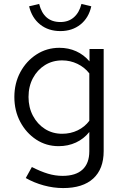

<svg xmlns="http://www.w3.org/2000/svg" viewBox="-20 -737 622 976"><path d="M301 219Q252 219 202.5 205.5Q153 192 111 168L142 112Q187 135 224 146Q261 157 298 157Q365 157 399.5 125Q434 93 434 32V-66Q406 -31 366 -12.5Q326 6 278 6Q215 6 164 -27.5Q113 -61 83 -117.5Q53 -174 53 -244Q53 -314 83.5 -370.5Q114 -427 166 -460.5Q218 -494 282 -494Q328 -494 367 -476.5Q406 -459 435 -425V-488H507V31Q507 122 454 170.5Q401 219 301 219ZM296 -57Q339 -57 375 -74.5Q411 -92 434 -123V-364Q410 -395 373.5 -412.5Q337 -430 296 -430Q247 -430 208.5 -406Q170 -382 147.5 -340Q125 -298 125 -244Q125 -191 147.5 -148.5Q170 -106 208.5 -81.5Q247 -57 296 -57ZM287 -579Q226 -579 184 -612.5Q142 -646 128 -705L179 -717Q202 -625 287 -625Q328 -625 355.5 -649Q383 -673 394 -717L444 -705Q431 -646 389 -612.5Q347 -579 287 -579Z"/></svg>

Font: Red Hat Text VF
Style: Regular
Weight: 300
Designer: Pentagram, MCKL
Foundry: Pentagram, MCKL
Version: Version 1.023